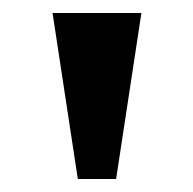

<svg xmlns="http://www.w3.org/2000/svg" viewBox="-20 -820 298 296"><path d="M100 -544 61 -800H198L159 -544Z"/></svg>

Font: Noto Serif Malayalam SemiBold
Style: Regular
Weight: 600
Designer: Indian type Foundry, Jelle Bosma, Monotype Design Team
Foundry: Monotype Imaging Inc.
Version: Version 2.104; ttfautohint (v1.8.4.7-5d5b)